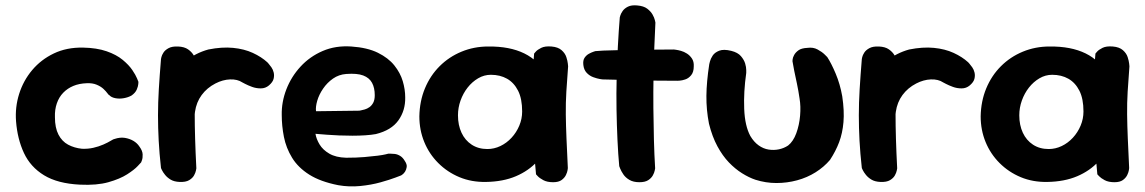

<svg xmlns="http://www.w3.org/2000/svg" viewBox="-20 -670 4211 706"><path d="M274 9Q192 5 142 -25.5Q92 -56 68 -107.5Q44 -159 39 -224Q35 -276 50.5 -325Q66 -374 98.5 -412.5Q131 -451 178 -473.5Q225 -496 285 -495Q336 -494 372 -481.5Q408 -469 431 -450Q454 -431 466.5 -412.5Q479 -394 484 -381.5Q489 -369 489 -369Q489 -369 488.5 -361Q488 -353 483 -341Q478 -329 464 -319Q452 -312 435.5 -309Q419 -306 404 -309Q389 -312 382 -320Q380 -320 375 -327Q370 -334 360.5 -343Q351 -352 335.5 -358.5Q320 -365 299 -364Q271 -363 249.5 -354Q228 -345 212.5 -329Q197 -313 189 -290Q181 -267 182 -239Q182 -200 195 -175Q208 -150 230.5 -138Q253 -126 281 -123Q303 -122 323 -126.5Q343 -131 360 -138.5Q377 -146 387.5 -152.5Q398 -159 401 -159Q422 -166 439.5 -163Q457 -160 470.5 -152Q484 -144 492 -132Q504 -116 504.5 -102.5Q505 -89 502 -81Q499 -73 499 -73Q499 -73 486.5 -59.5Q474 -46 447.5 -29Q421 -12 378.5 0Q336 12 274 9Z M632 -85Q615 -83 605 -93.5Q595 -104 590.5 -119Q586 -134 585 -145.5Q584 -157 584 -157Q578 -181 576 -194.5Q574 -208 574.5 -217Q575 -226 576 -236.5Q577 -247 577 -265Q581 -324 603 -369.5Q625 -415 662 -445Q699 -475 746 -488Q796 -498 837 -494Q878 -490 909.5 -475.5Q941 -461 963 -441Q963 -441 967.5 -436Q972 -431 978 -422.5Q984 -414 986.5 -403Q989 -392 986 -380Q983 -368 969 -356Q956 -345 939 -345Q922 -345 907 -350.5Q892 -356 881.5 -361.5Q871 -367 871 -367Q853 -379 826 -378Q799 -377 772 -363Q741 -347 721.5 -320.5Q702 -294 697 -259Q694 -235 692.5 -218.5Q691 -202 690.5 -188.5Q690 -175 690 -160Q690 -145 691 -125Q691 -125 687 -116Q683 -107 670 -97.5Q657 -88 632 -85ZM640 -1Q620 -2 607.5 -9.5Q595 -17 587 -27Q579 -37 575.5 -44.5Q572 -52 572 -52Q566 -106 563.5 -153Q561 -200 561 -246Q561 -292 564 -342Q567 -392 572 -453Q572 -453 573.5 -460Q575 -467 581 -476.5Q587 -486 600 -493Q613 -500 635 -499Q658 -498 671.5 -488.5Q685 -479 692 -467Q699 -455 701 -446Q703 -437 703 -437Q699 -388 697.5 -343Q696 -298 696 -253Q696 -208 697.5 -158.5Q699 -109 702 -51Q702 -51 700.5 -43Q699 -35 693.5 -25Q688 -15 675.5 -7.5Q663 0 640 -1Z M1224 11Q1158 -2 1117 -28Q1076 -54 1054 -90Q1032 -126 1024 -166.5Q1016 -207 1016 -247Q1015 -295 1033 -341.5Q1051 -388 1085 -425Q1119 -462 1166.5 -482.5Q1214 -503 1272 -499Q1331 -495 1369.5 -476Q1408 -457 1430 -429.5Q1452 -402 1461 -371.5Q1470 -341 1470 -312Q1471 -264 1445 -227.5Q1419 -191 1362 -177Q1346 -174 1323.5 -172.5Q1301 -171 1276 -171Q1251 -171 1227 -172Q1203 -173 1183.5 -174.5Q1164 -176 1152 -177Q1140 -178 1140 -178Q1143 -159 1155 -139Q1167 -119 1191 -105Q1215 -91 1253 -90Q1291 -90 1320 -92.5Q1349 -95 1368.5 -97.5Q1388 -100 1398 -102.5Q1408 -105 1408 -105Q1408 -105 1414.5 -105Q1421 -105 1431 -104Q1441 -103 1451 -97Q1461 -91 1468 -79Q1477 -66 1475.5 -56Q1474 -46 1469.5 -39Q1465 -32 1460 -28.5Q1455 -25 1455 -25Q1455 -25 1434 -17Q1413 -9 1379 0.5Q1345 10 1304.5 14Q1264 18 1224 11ZM1142 -261 1301 -263Q1301 -263 1306.5 -264Q1312 -265 1321 -267.5Q1330 -270 1338.5 -276Q1347 -282 1352.5 -292.5Q1358 -303 1358 -320Q1358 -347 1348 -365.5Q1338 -384 1315.5 -392.5Q1293 -401 1253 -398Q1226 -396 1204.5 -381Q1183 -366 1168 -344Q1153 -322 1146.5 -299.5Q1140 -277 1142 -261Z M1767 -1Q1714 0 1669.5 -18.5Q1625 -37 1591.5 -70.5Q1558 -104 1540 -148Q1522 -192 1522 -242Q1523 -298 1542.5 -345Q1562 -392 1596.5 -426.5Q1631 -461 1677 -480Q1723 -499 1775 -499Q1854 -500 1908 -473.5Q1962 -447 1990.5 -391.5Q2019 -336 2019 -250Q2019 -200 2003 -155.5Q1987 -111 1955.5 -76.5Q1924 -42 1877 -22Q1830 -2 1767 -1ZM1772 -122Q1797 -122 1820 -133Q1843 -144 1861 -163.5Q1879 -183 1889.5 -208Q1900 -233 1900 -260Q1900 -307 1885 -336.5Q1870 -366 1844.5 -380.5Q1819 -395 1785 -395Q1760 -395 1738 -382Q1716 -369 1699.5 -348Q1683 -327 1673.5 -300.5Q1664 -274 1664 -246Q1664 -210 1677 -182Q1690 -154 1714.5 -138Q1739 -122 1772 -122ZM2014 0Q1992 0 1978 -7.5Q1964 -15 1957.5 -22Q1951 -29 1951 -29Q1944 -102 1939.5 -173Q1935 -244 1936 -318.5Q1937 -393 1944 -473Q1944 -473 1950 -480Q1956 -487 1970 -494Q1984 -501 2008 -499Q2032 -497 2045 -485.5Q2058 -474 2062.5 -460Q2067 -446 2068 -436Q2069 -426 2069 -426Q2065 -375 2062.5 -333Q2060 -291 2060.5 -249.5Q2061 -208 2063 -161Q2065 -114 2068 -52Q2068 -52 2067 -44.5Q2066 -37 2061 -26.5Q2056 -16 2045 -8Q2034 0 2014 0Z M2331 0Q2309 0 2294.5 -8.5Q2280 -17 2272 -29Q2264 -41 2260.5 -50Q2257 -59 2257 -59Q2253 -102 2250.5 -155.5Q2248 -209 2247 -267.5Q2246 -326 2247.5 -385Q2249 -444 2252 -500.5Q2255 -557 2259 -606Q2259 -606 2261 -613Q2263 -620 2269.5 -629.5Q2276 -639 2289 -645.5Q2302 -652 2323 -650Q2347 -648 2360 -638Q2373 -628 2379.5 -616.5Q2386 -605 2388 -596Q2390 -587 2390 -587Q2388 -548 2386 -497Q2384 -446 2383 -389Q2382 -332 2382.5 -272.5Q2383 -213 2384.5 -156.5Q2386 -100 2389 -51Q2389 -51 2387.5 -43Q2386 -35 2380.5 -25Q2375 -15 2363.5 -7.5Q2352 0 2331 0ZM2471 -373Q2392 -373 2321.5 -375Q2251 -377 2195 -378Q2195 -378 2185.5 -379.5Q2176 -381 2162 -386Q2148 -391 2137.5 -402Q2127 -413 2125 -431Q2123 -448 2129.5 -457.5Q2136 -467 2145 -472Q2154 -477 2161.5 -479.5Q2169 -482 2169 -482Q2177 -483 2198.5 -484Q2220 -485 2251 -485.5Q2282 -486 2318 -486.5Q2354 -487 2390 -487.5Q2426 -488 2458 -488Q2458 -488 2465.5 -487Q2473 -486 2484 -483Q2495 -480 2506 -473Q2517 -466 2524.5 -454.5Q2532 -443 2531 -426Q2531 -405 2521.5 -393.5Q2512 -382 2500 -378Q2488 -374 2479.5 -373.5Q2471 -373 2471 -373Z M2758 -9Q2734 -17 2708.5 -33Q2683 -49 2660 -73Q2637 -97 2618 -132Q2599 -167 2587 -215Q2577 -266 2577.5 -317.5Q2578 -369 2588 -434Q2588 -434 2590.5 -444Q2593 -454 2600.5 -465.5Q2608 -477 2624.5 -483.5Q2641 -490 2669 -483Q2693 -477 2704.5 -463.5Q2716 -450 2720 -436.5Q2724 -423 2724 -412.5Q2724 -402 2724 -402Q2714 -332 2716.5 -269.5Q2719 -207 2739 -170Q2752 -148 2769.5 -135.5Q2787 -123 2806.5 -120Q2826 -117 2844.5 -121Q2863 -125 2878 -135Q2897 -150 2908 -180Q2919 -210 2922 -244.5Q2925 -279 2920 -308Q2916 -336 2910.5 -362Q2905 -388 2900.5 -409.5Q2896 -431 2894 -445Q2894 -445 2894.5 -451.5Q2895 -458 2900 -467.5Q2905 -477 2916 -485Q2927 -493 2949 -494Q2970 -497 2986.5 -488Q3003 -479 3012.5 -469.5Q3022 -460 3022 -460Q3037 -437 3053 -399Q3069 -361 3077 -316Q3085 -262 3081.5 -221Q3078 -180 3065.5 -147Q3053 -114 3032 -82Q3010 -56 2979 -36.5Q2948 -17 2911 -7Q2874 3 2835 3Q2796 3 2758 -9Z M3209 -85Q3192 -83 3182 -93.5Q3172 -104 3167.5 -119Q3163 -134 3162 -145.5Q3161 -157 3161 -157Q3155 -181 3153 -194.5Q3151 -208 3151.5 -217Q3152 -226 3153 -236.5Q3154 -247 3154 -265Q3158 -324 3180 -369.5Q3202 -415 3239 -445Q3276 -475 3323 -488Q3373 -498 3414 -494Q3455 -490 3486.5 -475.5Q3518 -461 3540 -441Q3540 -441 3544.5 -436Q3549 -431 3555 -422.5Q3561 -414 3563.5 -403Q3566 -392 3563 -380Q3560 -368 3546 -356Q3533 -345 3516 -345Q3499 -345 3484 -350.5Q3469 -356 3458.5 -361.5Q3448 -367 3448 -367Q3430 -379 3403 -378Q3376 -377 3349 -363Q3318 -347 3298.5 -320.5Q3279 -294 3274 -259Q3271 -235 3269.5 -218.5Q3268 -202 3267.5 -188.5Q3267 -175 3267 -160Q3267 -145 3268 -125Q3268 -125 3264 -116Q3260 -107 3247 -97.5Q3234 -88 3209 -85ZM3217 -1Q3197 -2 3184.5 -9.5Q3172 -17 3164 -27Q3156 -37 3152.5 -44.5Q3149 -52 3149 -52Q3143 -106 3140.5 -153Q3138 -200 3138 -246Q3138 -292 3141 -342Q3144 -392 3149 -453Q3149 -453 3150.5 -460Q3152 -467 3158 -476.5Q3164 -486 3177 -493Q3190 -500 3212 -499Q3235 -498 3248.5 -488.5Q3262 -479 3269 -467Q3276 -455 3278 -446Q3280 -437 3280 -437Q3276 -388 3274.5 -343Q3273 -298 3273 -253Q3273 -208 3274.5 -158.5Q3276 -109 3279 -51Q3279 -51 3277.5 -43Q3276 -35 3270.5 -25Q3265 -15 3252.5 -7.5Q3240 0 3217 -1Z M3831 -1Q3778 0 3733.5 -18.5Q3689 -37 3655.5 -70.5Q3622 -104 3604 -148Q3586 -192 3586 -242Q3587 -298 3606.5 -345Q3626 -392 3660.5 -426.5Q3695 -461 3741 -480Q3787 -499 3839 -499Q3918 -500 3972 -473.5Q4026 -447 4054.5 -391.5Q4083 -336 4083 -250Q4083 -200 4067 -155.5Q4051 -111 4019.5 -76.5Q3988 -42 3941 -22Q3894 -2 3831 -1ZM3836 -122Q3861 -122 3884 -133Q3907 -144 3925 -163.5Q3943 -183 3953.5 -208Q3964 -233 3964 -260Q3964 -307 3949 -336.5Q3934 -366 3908.5 -380.5Q3883 -395 3849 -395Q3824 -395 3802 -382Q3780 -369 3763.5 -348Q3747 -327 3737.5 -300.5Q3728 -274 3728 -246Q3728 -210 3741 -182Q3754 -154 3778.5 -138Q3803 -122 3836 -122ZM4078 0Q4056 0 4042 -7.5Q4028 -15 4021.5 -22Q4015 -29 4015 -29Q4008 -102 4003.5 -173Q3999 -244 4000 -318.5Q4001 -393 4008 -473Q4008 -473 4014 -480Q4020 -487 4034 -494Q4048 -501 4072 -499Q4096 -497 4109 -485.5Q4122 -474 4126.5 -460Q4131 -446 4132 -436Q4133 -426 4133 -426Q4129 -375 4126.5 -333Q4124 -291 4124.5 -249.5Q4125 -208 4127 -161Q4129 -114 4132 -52Q4132 -52 4131 -44.5Q4130 -37 4125 -26.5Q4120 -16 4109 -8Q4098 0 4078 0Z"/></svg>

Font: Sour Gummy Black SemiBold
Style: Regular
Weight: 600
Version: Version 1.000